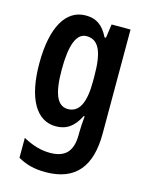

<svg xmlns="http://www.w3.org/2000/svg" viewBox="-119 -627 724 941"><g transform="rotate(15 243.0 -156.5)"><path d="M198 -553C98 -553 38 -452 38 -268C38 -90 96 10 195 10C249 10 286 -16 315 -74H320C317 -46 315 -14 315 8V20C315 110 274 143 201 143C157 143 114 131 64 104V205C106 229 149 240 204 240C360 240 427 148 427 -15V-543H331L321 -473H314C285 -531 250 -553 198 -553ZM228 -456C289 -456 315 -401 315 -276V-249C315 -140 287 -87 231 -87C177 -87 152 -143 152 -267C152 -392 177 -456 228 -456Z"/></g></svg>

Font: Noto Sans Armenian ExtraCondensed SemiBold
Style: Regular
Weight: 600
Width: 2
Designer: Monotype Design Team
Foundry: Monotype Imaging Inc.
Version: Version 2.008